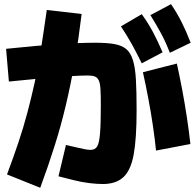

<svg xmlns="http://www.w3.org/2000/svg" viewBox="-20 -863 926 912"><path d="M653.3 -562.2Q630 -610 606.7 -652.2Q583.3 -694.4 554.4 -737.8L653.3 -795.6Q683.3 -754.4 706.7 -710.6Q730 -666.7 752.2 -614.4ZM786.7 -612.2Q767.8 -662.2 745 -704.4Q722.2 -746.7 694.4 -791.1L792.2 -843.3Q821.1 -801.1 843.3 -756.7Q865.6 -712.2 885.6 -660ZM13.3 -34.4Q43.3 -114.4 67.2 -185.6Q91.1 -256.7 109.4 -325.6Q127.8 -394.4 144.4 -469.4Q161.1 -544.4 174.4 -629.4Q187.8 -714.4 202.2 -815.6L367.8 -796.7Q353.3 -676.7 335 -570.6Q316.7 -464.4 293.3 -365.6Q270 -266.7 239.4 -170Q208.9 -73.3 171.1 28.9ZM721.1 -147.8Q715.6 -203.3 706.1 -267.2Q696.7 -331.1 684.4 -395.6Q672.2 -460 658.9 -520L820 -561.1Q833.3 -501.1 845.6 -436.1Q857.8 -371.1 867.8 -305Q877.8 -238.9 884.4 -178.9ZM257.8 -25.6 293.3 -174.4Q317.8 -168.9 341.1 -163.3Q364.4 -157.8 381.7 -154.4Q398.9 -151.1 410 -151.1Q431.1 -151.1 441.1 -166.7Q451.1 -182.2 455 -227.8Q458.9 -273.3 458.9 -361.1Q458.9 -411.1 457.2 -439.4Q455.6 -467.8 448.9 -481.7Q442.2 -495.6 429.4 -500Q416.7 -504.4 396.7 -504.4Q367.8 -504.4 311.7 -501.1Q255.6 -497.8 180.6 -491.1Q105.6 -484.4 22.2 -475.6L8.9 -631.1Q157.8 -646.7 258.3 -653.3Q358.9 -660 432.2 -660Q486.7 -660 522.2 -653.9Q557.8 -647.8 578.9 -630.6Q600 -613.3 611.1 -578.3Q622.2 -543.3 625.6 -485Q628.9 -426.7 628.9 -340Q628.9 -204.4 615 -128.9Q601.1 -53.3 565.6 -21.1Q530 11.1 468.9 11.1Q440 11.1 403.9 6.7Q367.8 2.2 330 -7.2Q292.2 -16.7 257.8 -25.6Z"/></svg>

Font: Paperlogy 9 Black
Style: Regular
Weight: 900
Designer: redesigned by Lee Juim, glyphs from Gmarket Sans & Montserrat
Foundry: PT&
Version: Version 1.001